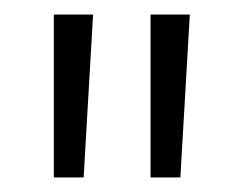

<svg xmlns="http://www.w3.org/2000/svg" viewBox="-20 -724 332 264"><path d="M241 -704 228 -480H187V-704ZM108 -704 95 -480H54V-704Z"/></svg>

Font: Prodigy Sans Light
Style: Regular
Weight: 300
Designer: Wei Huang
Foundry: Wei Huang
Version: Version 1.003; ttfautohint (v1.8.3)